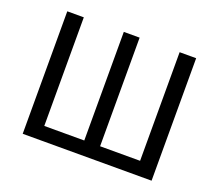

<svg xmlns="http://www.w3.org/2000/svg" viewBox="-116 -852 1156 1015"><g transform="rotate(20 462.5 -344.5)"><path d="M825 0H100V-689H193V-78H418V-689H507V-78H732V-689H825Z"/></g></svg>

Font: FiraGO
Style: Regular
Weight: 400
Designer: bBox Type
Foundry: bBox Type GmbH
Version: Version 1.001;April 20, 2020;FontCreator 12.0.0.2555 64-bit